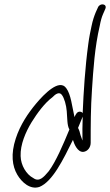

<svg xmlns="http://www.w3.org/2000/svg" viewBox="-20 -760 497 866"><path d="M51 -135C28 -65 35 -11 58 28C78 62 116 97 158 83C217 59 265 -40 309 -129C315 -109 330 -73 356 -75C375 -77 389 -95 389 -116C389 -191 389 -273 395 -358C401 -447 407 -546 430 -644C434 -666 439 -684 445 -697L455 -720C465 -743 431 -748 422 -727L412 -705C405 -688 398 -668 393 -643C388 -620 382 -592 378 -560C364 -457 357 -347 353 -252C353 -251 352 -250 353 -249C351 -253 348 -255 344 -256C328 -259 322 -245 316 -232C305 -280 300 -334 279 -362C248 -407 179 -336 143 -293C107 -250 71 -197 51 -135ZM73 -56C71 -108 96 -165 122 -208C148 -250 182 -296 216 -321C231 -337 248 -347 259 -332C270 -318 279 -285 281 -259L284 -213C285 -201 287 -186 293 -176C265 -108 232 -31 200 12C176 41 156 62 130 43C99 27 74 -14 73 -56ZM332 -183 353 -234C352 -196 351 -160 352 -126C349 -134 346 -142 343 -151C341 -162 337 -174 332 -183Z"/></svg>

Font: Stray Cat
Style: SuCnObl
Weight: 400
Version: Version 1.0